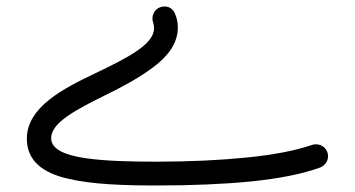

<svg xmlns="http://www.w3.org/2000/svg" viewBox="-20 -549 1078 583"><path d="M479 -529.3C459 -529.3 442.9 -513.2 442.9 -493.2C442.9 -488.3 443.4 -484.4 444.8 -481.4C446.8 -475.1 447.8 -469.2 447.8 -463.4C447.8 -413.6 366.2 -373 266.6 -325.2C173.8 -280.8 61.5 -224.1 61.5 -127.9C61.5 -61 109.4 -24.4 184.6 -6.8C259.8 11.2 356.9 14.2 456.5 14.2C561.5 14.2 656.7 10.3 742.2 2C827.6 -6.8 897.5 -20.5 952.6 -40.5C965.8 -45.9 976.1 -58.6 976.1 -74.7C976.1 -94.7 960 -110.8 939.9 -110.8C935.1 -110.8 930.7 -110.4 927.2 -108.9C877.9 -91.8 812 -79.1 730 -70.8C647.9 -62.5 556.6 -58.1 456.5 -58.1C380.4 -58.1 301.3 -59.6 238.8 -68.8C176.3 -78.1 135.3 -96.2 135.3 -129.4C135.3 -177.2 212.9 -216.8 299.3 -259.8C347.7 -283.2 400.9 -311.5 445.8 -345.2C490.2 -378.4 520 -418 520 -465.3C520 -481.9 516.6 -496.6 510.3 -509.8C503.9 -522.9 493.2 -529.3 479 -529.3Z"/></svg>

Font: Mikhak
Style: Regular
Weight: 400
Designer: Amin Abedi
Version: Version 3.2